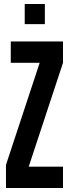

<svg xmlns="http://www.w3.org/2000/svg" viewBox="-20 -943 346 963"><path d="M104 -923H205V-822H104ZM10 -116 179 -628H34V-735H296V-628L124 -107H296V0H10Z"/></svg>

Font: League Gothic
Style: Regular
Weight: 400
Designer: The League of Moveable Type
Version: Version 1.560;PS 001.560;hotconv 1.0.56;makeotf.lib2.0.21325